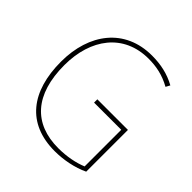

<svg xmlns="http://www.w3.org/2000/svg" viewBox="-193 -874 1034 1034"><g transform="rotate(45 323.5 -357.5)"><path d="M342 -350V-325H549V-46C503 -27 444 -15 379 -15C193 -15 86 -130 86 -355C86 -555 193 -700 383 -700C439 -700 495 -690 554 -657L567 -681C509 -713 449 -725 384 -725C177 -725 60 -569 60 -355C60 -129 166 10 377 10C444 10 516 -4 575 -32V-350Z"/></g></svg>

Font: Noto Sans Arabic SemCond Thin
Style: Regular
Weight: 100
Width: 4
Designer: Monotype Design Team, Nadine Chahine, Nizar Qandah and Khaled Hosny
Foundry: Monotype Imaging Inc.
Version: Version 2.012